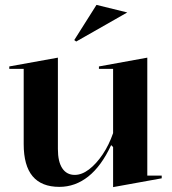

<svg xmlns="http://www.w3.org/2000/svg" viewBox="-20 -751 705 786"><path d="M223 14Q150 14 113.5 -29.5Q77 -73 77 -161V-469H18V-479L217 -515V-141Q217 -89 235 -62Q253 -35 286 -35Q315 -35 344.5 -57.5Q374 -80 400 -118.5Q426 -157 443 -206V-469H385V-479L583 -515V-32H642V-21L443 15V-149L435 -157Q395 -71 341.5 -28.5Q288 14 223 14ZM292 -581 284 -587 375 -731 501 -700Z"/></svg>

Font: Kalnia Thin Medium
Style: Regular
Weight: 500
Version: Version 1.105